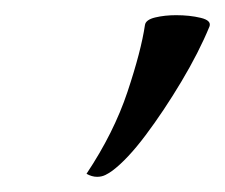

<svg xmlns="http://www.w3.org/2000/svg" viewBox="-20 -685 297 253"><path d="M94 -456Q130 -510 148 -564Q166 -618 171 -652Q172 -659 184.5 -662Q197 -665 212 -665Q230 -665 244.5 -661.5Q259 -658 256 -650Q242 -616 219 -577.5Q196 -539 172 -507Q148 -475 128 -460Q124 -457 119 -454.5Q114 -452 108 -452Q101 -452 94 -456Z"/></svg>

Font: Playball
Style: Regular
Weight: 400
Designer: Robert E. Leuschke
Foundry: Robert E. Leuschke
Version: Version 1.010